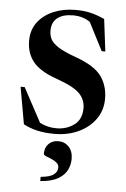

<svg xmlns="http://www.w3.org/2000/svg" viewBox="-53 -562 538 818"><g transform="rotate(5 216.0 -153.0)"><path d="M237 -523Q274 -523 302.5 -516Q331 -509 361.5 -495L378.5 -357.5H363L301.5 -477.5Q270 -499 229 -499Q185 -499 161.5 -480.2Q138 -461.5 138 -425.5Q138 -406 146.2 -389.5Q154.5 -373 180.2 -356.5Q206 -340 259.5 -321Q338.5 -292 366.8 -251.5Q395 -211 395 -156.5Q395 -107 368 -69.2Q341 -31.5 295.2 -10.2Q249.5 11 193 11Q151.5 11 119.2 3.5Q87 -4 60 -18.5L32 -176.5H49.5L128 -30.5Q161 -13.5 199.5 -13.5Q242 -13.5 274.5 -37Q307 -60.5 307 -109Q307 -145.5 281 -171.8Q255 -198 182 -223.5Q108.5 -249.5 79.8 -286.2Q51 -323 51 -375Q51 -422 76.2 -455Q101.5 -488 143.8 -505.5Q186 -523 237 -523ZM150.5 198.5Q190.5 195 206.2 182.5Q222 170 222 153.5Q222 140 212 131.8Q202 123.5 188.8 118.2Q175.5 113 165.5 108.8Q155.5 104.5 155.5 98.5Q155.5 72.5 171.5 56.5Q187.5 40.5 213 40.5Q239.5 40.5 257.5 59.2Q275.5 78 275.5 111.5Q275.5 135.5 264.5 158.2Q253.5 181 226.2 197Q199 213 150.5 216.5Z"/></g></svg>

Font: Newsreader Display Medium
Style: Regular
Weight: 500
Designer: Hugues Gentile
Foundry: Production Type
Version: Version 1.001